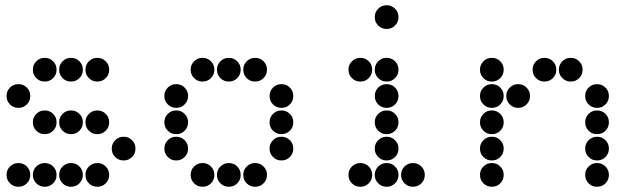

<svg xmlns="http://www.w3.org/2000/svg" viewBox="-20 -715 2440 730"><path d="M149 -495Q131 -495 118 -482Q105 -469 105 -451V-449Q105 -431 118 -418Q131 -405 149 -405H151Q169 -405 182 -418Q195 -431 195 -449V-451Q195 -469 182 -482Q169 -495 151 -495ZM249 -495Q231 -495 218 -482Q205 -469 205 -451V-449Q205 -431 218 -418Q231 -405 249 -405H251Q269 -405 282 -418Q295 -431 295 -449V-451Q295 -469 282 -482Q269 -495 251 -495ZM349 -495Q331 -495 318 -482Q305 -469 305 -451V-449Q305 -431 318 -418Q331 -405 349 -405H351Q369 -405 382 -418Q395 -431 395 -449V-451Q395 -469 382 -482Q369 -495 351 -495ZM49 -395Q31 -395 18 -382Q5 -369 5 -351V-349Q5 -331 18 -318Q31 -305 49 -305H51Q69 -305 82 -318Q95 -331 95 -349V-351Q95 -369 82 -382Q69 -395 51 -395ZM149 -295Q131 -295 118 -282Q105 -269 105 -251V-249Q105 -231 118 -218Q131 -205 149 -205H151Q169 -205 182 -218Q195 -231 195 -249V-251Q195 -269 182 -282Q169 -295 151 -295ZM249 -295Q231 -295 218 -282Q205 -269 205 -251V-249Q205 -231 218 -218Q231 -205 249 -205H251Q269 -205 282 -218Q295 -231 295 -249V-251Q295 -269 282 -282Q269 -295 251 -295ZM349 -295Q331 -295 318 -282Q305 -269 305 -251V-249Q305 -231 318 -218Q331 -205 349 -205H351Q369 -205 382 -218Q395 -231 395 -249V-251Q395 -269 382 -282Q369 -295 351 -295ZM449 -195Q431 -195 418 -182Q405 -169 405 -151V-149Q405 -131 418 -118Q431 -105 449 -105H451Q469 -105 482 -118Q495 -131 495 -149V-151Q495 -169 482 -182Q469 -195 451 -195ZM49 -95Q31 -95 18 -82Q5 -69 5 -51V-49Q5 -31 18 -18Q31 -5 49 -5H51Q69 -5 82 -18Q95 -31 95 -49V-51Q95 -69 82 -82Q69 -95 51 -95ZM149 -95Q131 -95 118 -82Q105 -69 105 -51V-49Q105 -31 118 -18Q131 -5 149 -5H151Q169 -5 182 -18Q195 -31 195 -49V-51Q195 -69 182 -82Q169 -95 151 -95ZM249 -95Q231 -95 218 -82Q205 -69 205 -51V-49Q205 -31 218 -18Q231 -5 249 -5H251Q269 -5 282 -18Q295 -31 295 -49V-51Q295 -69 282 -82Q269 -95 251 -95ZM349 -95Q331 -95 318 -82Q305 -69 305 -51V-49Q305 -31 318 -18Q331 -5 349 -5H351Q369 -5 382 -18Q395 -31 395 -49V-51Q395 -69 382 -82Q369 -95 351 -95Z M749 -495Q731 -495 718 -482Q705 -469 705 -451V-449Q705 -431 718 -418Q731 -405 749 -405H751Q769 -405 782 -418Q795 -431 795 -449V-451Q795 -469 782 -482Q769 -495 751 -495ZM849 -495Q831 -495 818 -482Q805 -469 805 -451V-449Q805 -431 818 -418Q831 -405 849 -405H851Q869 -405 882 -418Q895 -431 895 -449V-451Q895 -469 882 -482Q869 -495 851 -495ZM949 -495Q931 -495 918 -482Q905 -469 905 -451V-449Q905 -431 918 -418Q931 -405 949 -405H951Q969 -405 982 -418Q995 -431 995 -449V-451Q995 -469 982 -482Q969 -495 951 -495ZM649 -395Q631 -395 618 -382Q605 -369 605 -351V-349Q605 -331 618 -318Q631 -305 649 -305H651Q669 -305 682 -318Q695 -331 695 -349V-351Q695 -369 682 -382Q669 -395 651 -395ZM1049 -395Q1031 -395 1018 -382Q1005 -369 1005 -351V-349Q1005 -331 1018 -318Q1031 -305 1049 -305H1051Q1069 -305 1082 -318Q1095 -331 1095 -349V-351Q1095 -369 1082 -382Q1069 -395 1051 -395ZM649 -295Q631 -295 618 -282Q605 -269 605 -251V-249Q605 -231 618 -218Q631 -205 649 -205H651Q669 -205 682 -218Q695 -231 695 -249V-251Q695 -269 682 -282Q669 -295 651 -295ZM1049 -295Q1031 -295 1018 -282Q1005 -269 1005 -251V-249Q1005 -231 1018 -218Q1031 -205 1049 -205H1051Q1069 -205 1082 -218Q1095 -231 1095 -249V-251Q1095 -269 1082 -282Q1069 -295 1051 -295ZM649 -195Q631 -195 618 -182Q605 -169 605 -151V-149Q605 -131 618 -118Q631 -105 649 -105H651Q669 -105 682 -118Q695 -131 695 -149V-151Q695 -169 682 -182Q669 -195 651 -195ZM1049 -195Q1031 -195 1018 -182Q1005 -169 1005 -151V-149Q1005 -131 1018 -118Q1031 -105 1049 -105H1051Q1069 -105 1082 -118Q1095 -131 1095 -149V-151Q1095 -169 1082 -182Q1069 -195 1051 -195ZM749 -95Q731 -95 718 -82Q705 -69 705 -51V-49Q705 -31 718 -18Q731 -5 749 -5H751Q769 -5 782 -18Q795 -31 795 -49V-51Q795 -69 782 -82Q769 -95 751 -95ZM849 -95Q831 -95 818 -82Q805 -69 805 -51V-49Q805 -31 818 -18Q831 -5 849 -5H851Q869 -5 882 -18Q895 -31 895 -49V-51Q895 -69 882 -82Q869 -95 851 -95ZM949 -95Q931 -95 918 -82Q905 -69 905 -51V-49Q905 -31 918 -18Q931 -5 949 -5H951Q969 -5 982 -18Q995 -31 995 -49V-51Q995 -69 982 -82Q969 -95 951 -95Z M1449 -695Q1431 -695 1418 -682Q1405 -669 1405 -651V-649Q1405 -631 1418 -618Q1431 -605 1449 -605H1451Q1469 -605 1482 -618Q1495 -631 1495 -649V-651Q1495 -669 1482 -682Q1469 -695 1451 -695ZM1349 -495Q1331 -495 1318 -482Q1305 -469 1305 -451V-449Q1305 -431 1318 -418Q1331 -405 1349 -405H1351Q1369 -405 1382 -418Q1395 -431 1395 -449V-451Q1395 -469 1382 -482Q1369 -495 1351 -495ZM1449 -495Q1431 -495 1418 -482Q1405 -469 1405 -451V-449Q1405 -431 1418 -418Q1431 -405 1449 -405H1451Q1469 -405 1482 -418Q1495 -431 1495 -449V-451Q1495 -469 1482 -482Q1469 -495 1451 -495ZM1449 -395Q1431 -395 1418 -382Q1405 -369 1405 -351V-349Q1405 -331 1418 -318Q1431 -305 1449 -305H1451Q1469 -305 1482 -318Q1495 -331 1495 -349V-351Q1495 -369 1482 -382Q1469 -395 1451 -395ZM1449 -295Q1431 -295 1418 -282Q1405 -269 1405 -251V-249Q1405 -231 1418 -218Q1431 -205 1449 -205H1451Q1469 -205 1482 -218Q1495 -231 1495 -249V-251Q1495 -269 1482 -282Q1469 -295 1451 -295ZM1449 -195Q1431 -195 1418 -182Q1405 -169 1405 -151V-149Q1405 -131 1418 -118Q1431 -105 1449 -105H1451Q1469 -105 1482 -118Q1495 -131 1495 -149V-151Q1495 -169 1482 -182Q1469 -195 1451 -195ZM1349 -95Q1331 -95 1318 -82Q1305 -69 1305 -51V-49Q1305 -31 1318 -18Q1331 -5 1349 -5H1351Q1369 -5 1382 -18Q1395 -31 1395 -49V-51Q1395 -69 1382 -82Q1369 -95 1351 -95ZM1449 -95Q1431 -95 1418 -82Q1405 -69 1405 -51V-49Q1405 -31 1418 -18Q1431 -5 1449 -5H1451Q1469 -5 1482 -18Q1495 -31 1495 -49V-51Q1495 -69 1482 -82Q1469 -95 1451 -95ZM1549 -95Q1531 -95 1518 -82Q1505 -69 1505 -51V-49Q1505 -31 1518 -18Q1531 -5 1549 -5H1551Q1569 -5 1582 -18Q1595 -31 1595 -49V-51Q1595 -69 1582 -82Q1569 -95 1551 -95Z M1849 -495Q1831 -495 1818 -482Q1805 -469 1805 -451V-449Q1805 -431 1818 -418Q1831 -405 1849 -405H1851Q1869 -405 1882 -418Q1895 -431 1895 -449V-451Q1895 -469 1882 -482Q1869 -495 1851 -495ZM2049 -495Q2031 -495 2018 -482Q2005 -469 2005 -451V-449Q2005 -431 2018 -418Q2031 -405 2049 -405H2051Q2069 -405 2082 -418Q2095 -431 2095 -449V-451Q2095 -469 2082 -482Q2069 -495 2051 -495ZM2149 -495Q2131 -495 2118 -482Q2105 -469 2105 -451V-449Q2105 -431 2118 -418Q2131 -405 2149 -405H2151Q2169 -405 2182 -418Q2195 -431 2195 -449V-451Q2195 -469 2182 -482Q2169 -495 2151 -495ZM1849 -395Q1831 -395 1818 -382Q1805 -369 1805 -351V-349Q1805 -331 1818 -318Q1831 -305 1849 -305H1851Q1869 -305 1882 -318Q1895 -331 1895 -349V-351Q1895 -369 1882 -382Q1869 -395 1851 -395ZM1949 -395Q1931 -395 1918 -382Q1905 -369 1905 -351V-349Q1905 -331 1918 -318Q1931 -305 1949 -305H1951Q1969 -305 1982 -318Q1995 -331 1995 -349V-351Q1995 -369 1982 -382Q1969 -395 1951 -395ZM2249 -395Q2231 -395 2218 -382Q2205 -369 2205 -351V-349Q2205 -331 2218 -318Q2231 -305 2249 -305H2251Q2269 -305 2282 -318Q2295 -331 2295 -349V-351Q2295 -369 2282 -382Q2269 -395 2251 -395ZM1849 -295Q1831 -295 1818 -282Q1805 -269 1805 -251V-249Q1805 -231 1818 -218Q1831 -205 1849 -205H1851Q1869 -205 1882 -218Q1895 -231 1895 -249V-251Q1895 -269 1882 -282Q1869 -295 1851 -295ZM2249 -295Q2231 -295 2218 -282Q2205 -269 2205 -251V-249Q2205 -231 2218 -218Q2231 -205 2249 -205H2251Q2269 -205 2282 -218Q2295 -231 2295 -249V-251Q2295 -269 2282 -282Q2269 -295 2251 -295ZM1849 -195Q1831 -195 1818 -182Q1805 -169 1805 -151V-149Q1805 -131 1818 -118Q1831 -105 1849 -105H1851Q1869 -105 1882 -118Q1895 -131 1895 -149V-151Q1895 -169 1882 -182Q1869 -195 1851 -195ZM2249 -195Q2231 -195 2218 -182Q2205 -169 2205 -151V-149Q2205 -131 2218 -118Q2231 -105 2249 -105H2251Q2269 -105 2282 -118Q2295 -131 2295 -149V-151Q2295 -169 2282 -182Q2269 -195 2251 -195ZM1849 -95Q1831 -95 1818 -82Q1805 -69 1805 -51V-49Q1805 -31 1818 -18Q1831 -5 1849 -5H1851Q1869 -5 1882 -18Q1895 -31 1895 -49V-51Q1895 -69 1882 -82Q1869 -95 1851 -95ZM2249 -95Q2231 -95 2218 -82Q2205 -69 2205 -51V-49Q2205 -31 2218 -18Q2231 -5 2249 -5H2251Q2269 -5 2282 -18Q2295 -31 2295 -49V-51Q2295 -69 2282 -82Q2269 -95 2251 -95Z"/></svg>

Font: Doto Rounded Black
Style: Regular
Weight: 900
Monospace: yes
Version: Version 1.000